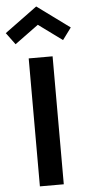

<svg xmlns="http://www.w3.org/2000/svg" viewBox="-122 -1084 514 1121"><g transform="rotate(-5 135.5 -524.0)"><path d="M205 0H65V-750H205ZM135 -940.9 -4.1 -839.1 -55.5 -908.6 135 -1048.2 325.5 -908.6 274.1 -839.1Z"/></g></svg>

Font: Spartan MB
Style: Bold
Weight: 700
Designer: Matt Bailey, Mirko Velimirovic
Foundry: Matt Bailey
Version: Version 1.005